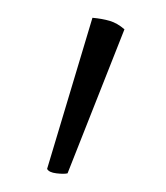

<svg xmlns="http://www.w3.org/2000/svg" viewBox="-20 -752 187 216"><path d="M56 -557Q52 -556 43.5 -557Q35 -558 33 -562L84 -732Q95 -731 103.5 -728.5Q112 -726 120 -719Z"/></svg>

Font: Arima Thin
Style: Regular
Weight: 100
Designer: Joana Correia and Natanael Gama
Foundry: NDISCOVER
Version: Version 1.101;gftools[0.9.23]